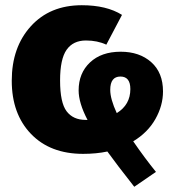

<svg xmlns="http://www.w3.org/2000/svg" viewBox="-20 -571 668 735"><path d="M604 -221Q604 -167 575 -115.5Q546 -64 490 -30Q534 34 577 87L494 144Q427 59 391 9Q349 18 298 18Q172 18 98.5 -58.5Q25 -135 25 -262Q25 -390 98 -470.5Q171 -551 293 -551Q388 -551 447 -514L387 -400Q353 -416 309 -416Q260 -416 235 -380.5Q210 -345 210 -263Q210 -178 235 -145Q260 -112 308 -112H315Q281 -177 281 -225Q281 -291 324.5 -332Q368 -373 442 -373Q514 -373 559 -333Q604 -293 604 -221ZM402 -227Q402 -192 427 -138Q479 -170 479 -230Q479 -278 441 -278Q402 -278 402 -227Z"/></svg>

Font: FiraGO ExtraBold
Style: Regular
Weight: 800
Designer: bBox Type
Foundry: bBox Type GmbH
Version: Version 1.001;PS 001.001;hotconv 1.0.88;makeotf.lib2.5.64775